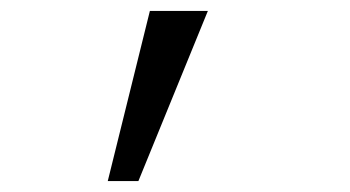

<svg xmlns="http://www.w3.org/2000/svg" viewBox="-20 -741 640 351"><path d="M177 -410H233L360 -721H254Z"/></svg>

Font: JetBrains Mono ExtraLight
Style: Regular
Weight: 240
Monospace: yes
Designer: Philipp Nurullin, Konstantin Bulenkov
Foundry: JetBrains
Version: Version 2.305